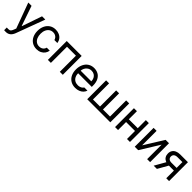

<svg xmlns="http://www.w3.org/2000/svg" viewBox="382 -2076 3815 3815"><g transform="rotate(45 2289.5 -169.0)"><path d="M74.2 197.3C88.5 198.6 104.2 199.2 121.1 199.2C158.9 199.2 190.8 189 216.8 168.5C242.8 147.9 263.7 117.2 279.3 76.2L503.9 -530.3H412.1L267.6 -109.4H261.7L117.2 -530.3H25.4L221.7 3.9L206.1 43.9C197.6 68 188.6 85.9 179.2 97.7C169.8 109.4 160.3 116.7 150.9 119.6C141.4 122.6 129.6 124 115.2 124C103.5 124 95.1 123.7 89.8 123L74.2 122.1Z M665.5 -24.4C702.3 -1 745.1 10.7 793.9 10.7C832.4 10.7 866.5 3.4 896.5 -11.2C926.4 -25.9 950.5 -45.7 968.8 -70.8C987 -95.9 998.4 -124.3 1002.9 -156.2H918.9C914.4 -137.4 906.2 -120.9 894.5 -106.9C882.8 -92.9 868.3 -82.4 851.1 -75.2C833.8 -68 814.8 -64.5 793.9 -64.5C762 -64.5 734.2 -72.8 710.4 -89.4C686.7 -106 668.3 -129.4 655.3 -159.7C642.3 -189.9 635.7 -225.3 635.7 -265.6C635.7 -305.3 642.4 -340 655.8 -369.6C669.1 -399.3 687.7 -422.2 711.4 -438.5C735.2 -454.8 762.7 -462.9 793.9 -462.9C816.7 -462.9 836.8 -458.7 854 -450.2C871.3 -441.7 885.4 -430.5 896.5 -416.5C907.6 -402.5 915 -387 918.9 -370.1H1002.9C998.4 -403.3 986.7 -432.6 967.8 -458C948.9 -483.4 924.3 -502.9 894 -516.6C863.8 -530.3 829.8 -537.1 792 -537.1C744.5 -537.1 702.6 -525.6 666.5 -502.4C630.4 -479.3 602.2 -446.9 582 -405.3C561.8 -363.6 551.8 -316.1 551.8 -262.7C551.8 -210 561.5 -162.9 581.1 -121.6C600.6 -80.2 628.7 -47.9 665.5 -24.4Z M1106.4 -530.3V0H1190.4V-453.1H1441.4V0H1525.4V-530.3Z M1750.5 -22.9C1787.9 -0.5 1831.7 10.7 1881.8 10.7C1917.6 10.7 1950.2 5 1979.5 -6.3C2008.8 -17.7 2033.2 -33.5 2052.7 -53.7C2072.3 -73.9 2086.3 -97.3 2094.7 -124H2004.9C1998.4 -112.3 1989.4 -102.1 1978 -93.3C1966.6 -84.5 1952.8 -77.3 1936.5 -71.8C1920.2 -66.2 1902 -63.5 1881.8 -63.5C1849.3 -63.5 1820.6 -70.6 1795.9 -85C1771.2 -99.3 1752 -120.3 1738.3 -147.9C1724.6 -175.6 1717.8 -209 1717.8 -248V-295.9C1717.8 -325.2 1724.3 -352.7 1737.3 -378.4C1750.3 -404.1 1768.6 -424.6 1792 -439.9C1815.4 -455.2 1842.8 -462.9 1874 -462.9C1902.7 -462.9 1927.9 -456.2 1949.7 -442.9C1971.5 -429.5 1988.3 -411.3 2000 -388.2C2011.7 -365.1 2017.6 -338.5 2017.6 -308.6H1692.4V-237.3H2102.5V-272.5C2102.5 -334.3 2091.8 -385.1 2070.3 -424.8C2048.8 -464.5 2020.8 -493.2 1986.3 -510.7C1951.8 -528.3 1914.4 -537.1 1874 -537.1C1826.5 -537.1 1784.7 -525.6 1748.5 -502.4C1712.4 -479.3 1684.2 -446.8 1664.1 -404.8C1643.9 -362.8 1633.8 -314.8 1633.8 -260.7C1633.8 -206.7 1643.9 -159.2 1664.1 -118.2C1684.2 -77.1 1713.1 -45.4 1750.5 -22.9Z M2295.9 -530.3H2211.9V0H2860.4V-530.3H2775.4V-77.1H2577.1V-530.3H2494.1V-77.1H2295.9Z M3349.6 -225.6V-302.7H3057.6V-225.6ZM3078.1 0V-530.3H2994.1V0ZM3413.1 0V-530.3H3329.1V0Z M3883.8 -530.3 3630.9 -123V-530.3H3546.9V0H3643.6L3895.5 -407.2V0H3979.5V-530.3Z M4432.6 -454.1V0H4511.7V-530.3H4293C4255.2 -530.3 4222.3 -523.9 4194.3 -511.2C4166.3 -498.5 4144.9 -480.3 4129.9 -456.5C4114.9 -432.8 4107.4 -404.6 4107.4 -372.1C4107.4 -340.2 4114.6 -312.3 4128.9 -288.6C4143.2 -264.8 4163.6 -246.6 4189.9 -233.9C4216.3 -221.2 4247.7 -214.8 4284.2 -214.8H4454.1V-291H4284.2C4265.3 -291 4248.9 -294.3 4234.9 -300.8C4220.9 -307.3 4210.1 -316.7 4202.6 -329.1C4195.1 -341.5 4191.4 -355.8 4191.4 -372.1C4191.4 -389 4195.5 -403.6 4203.6 -416C4211.8 -428.4 4223.5 -437.8 4238.8 -444.3C4254.1 -450.8 4272.1 -454.1 4293 -454.1ZM4229.5 -264.6 4079.1 0H4169.9L4320.3 -264.6Z"/></g></svg>

Font: Pretendard Variable
Style: Regular
Weight: 400
Designer: Base glyphs from Inter by Rasmus Andersson; Hangeul glyphs from Noto Sans CJK(Source Han Sans) by Jang Soo-young and Kan
Foundry: Kil Hyung-jin
Version: Version 1.309;Glyphs 3.2 (3225)